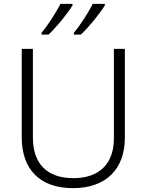

<svg xmlns="http://www.w3.org/2000/svg" viewBox="-20 -968 762 998"><path d="M525 -940V-948H462C440 -903 396 -836 364 -797V-788H400C443 -828 500 -899 525 -940ZM357 -940V-948H294C272 -903 228 -836 196 -797V-788H232C275 -828 332 -899 357 -940ZM629 -252V-714H572V-248C572 -118 497 -42 362 -42C225 -42 151 -116 151 -254V-714H93V-254C93 -88 187 10 359 10C531 10 629 -89 629 -252Z"/></svg>

Font: Noto Sans Kannada Light
Style: Regular
Weight: 300
Designer: Jelle Bosma - Monotype Design Team
Foundry: Monotype Imaging Inc.
Version: Version 2.005